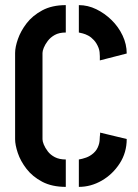

<svg xmlns="http://www.w3.org/2000/svg" viewBox="-20 -725 541 750"><path d="M237 5Q183 5 145 -15Q107 -35 83.5 -65.5Q60 -96 49.5 -127.5Q39 -159 39 -181V-518Q39 -541 50 -572.5Q61 -604 84 -634Q107 -664 145 -684.5Q183 -705 237 -705V-598Q211 -598 194 -588.5Q177 -579 166.5 -565Q156 -551 151 -538.5Q146 -526 146 -518V-181Q146 -173 151 -160.5Q156 -148 166.5 -134Q177 -120 194.5 -111Q212 -102 237 -102ZM288 5V-102Q301 -104 316.5 -109.5Q332 -115 345.5 -127Q359 -139 365 -157Q368 -165 369 -174.5Q370 -184 370 -192Q371 -197 371 -200.5Q371 -204 371 -207L475 -182Q475 -129 447.5 -86.5Q420 -44 377.5 -19.5Q335 5 288 5ZM370 -489Q370 -493 370 -497Q370 -501 370 -505Q370 -513 369 -521.5Q368 -530 365 -538Q358 -556 347 -568Q336 -580 324.5 -586Q313 -592 303 -594.5Q293 -597 288 -598V-705Q323 -705 356 -689Q389 -673 416 -646.5Q443 -620 459 -586Q475 -552 475 -516Z"/></svg>

Font: Stick No Bills SemiBold
Style: Regular
Weight: 600
Designer: Kosala Senevirathne, Siva Puranthara, Lasantha Premarathna, Tharique Azeez
Foundry: mooniak
Version: Version 2.000